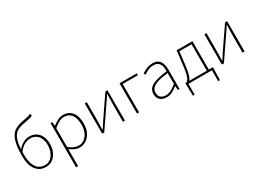

<svg xmlns="http://www.w3.org/2000/svg" viewBox="-30 -1728 3929 2896"><g transform="rotate(-30 1934.5 -280.5)"><path d="M306 13Q194 13 131 -70.5Q68 -154 68 -311Q68 -428 82.5 -506Q97 -584 124.5 -633Q152 -682 192 -709Q232 -736 283.5 -750Q335 -764 396 -774Q424 -779 439 -783Q454 -787 465.5 -792Q477 -797 492 -804L500 -767Q479 -754 457 -748Q435 -742 404 -737Q344 -727 295.5 -715Q247 -703 211 -679Q175 -655 151 -611Q127 -567 115 -494Q103 -421 103 -310Q103 -177 153 -98.5Q203 -20 306 -20Q357 -20 398 -51Q439 -82 463 -137Q487 -192 487 -264Q487 -325 466.5 -374Q446 -423 405 -452Q364 -481 304 -481Q257 -481 206 -455Q155 -429 101 -359V-399Q144 -455 197.5 -484Q251 -513 307 -513Q375 -513 424 -481.5Q473 -450 499 -394Q525 -338 525 -264Q525 -178 494.5 -116Q464 -54 414 -20.5Q364 13 306 13Z M689 243V-527H719L725 -459H727Q766 -490 812.5 -515Q859 -540 908 -540Q980 -540 1027 -506.5Q1074 -473 1097 -413Q1120 -353 1120 -271Q1120 -182 1087.5 -118Q1055 -54 1002 -20.5Q949 13 886 13Q849 13 808 -4.5Q767 -22 725 -53V46V243ZM889 -20Q945 -20 988.5 -52Q1032 -84 1057 -141Q1082 -198 1082 -271Q1082 -338 1064.5 -391.5Q1047 -445 1008.5 -476Q970 -507 905 -507Q865 -507 820 -483.5Q775 -460 725 -416V-91Q772 -52 815 -36Q858 -20 889 -20Z M1284 0V-527H1320V-249Q1320 -206 1318.5 -154Q1317 -102 1315 -49H1320Q1337 -74 1358.5 -106.5Q1380 -139 1396 -164L1644 -527H1680V0H1644V-277Q1644 -321 1646 -373Q1648 -425 1650 -478H1645Q1629 -453 1607 -420.5Q1585 -388 1568 -363L1320 0Z M1890 0V-527H2191V-494H1926V0Z M2404 13Q2363 13 2328.5 -2Q2294 -17 2273 -48.5Q2252 -80 2252 -130Q2252 -218 2335 -263.5Q2418 -309 2596 -329Q2598 -372 2588.5 -412.5Q2579 -453 2551 -480Q2523 -507 2468 -507Q2412 -507 2367 -485Q2322 -463 2296 -443L2278 -472Q2295 -484 2323.5 -500Q2352 -516 2389.5 -528Q2427 -540 2470 -540Q2532 -540 2567.5 -512.5Q2603 -485 2617.5 -440Q2632 -395 2632 -341V0H2602L2597 -70H2594Q2554 -37 2505.5 -12Q2457 13 2404 13ZM2407 -20Q2454 -20 2499 -42.5Q2544 -65 2596 -109V-298Q2482 -286 2414.5 -263.5Q2347 -241 2318 -208.5Q2289 -176 2289 -131Q2289 -70 2324 -45Q2359 -20 2407 -20Z M2786 0V189H2755L2751 -13V-33H3231V-13L3226 189H3195V0ZM3125 -12V-494H2913L2887 -272Q2878 -194 2866.5 -145.5Q2855 -97 2842.5 -70Q2830 -43 2818 -30.5Q2806 -18 2797 -11L2770 -33Q2787 -42 2801.5 -62.5Q2816 -83 2829.5 -132Q2843 -181 2854 -274L2885 -527H3160V-12Z M3368 0V-527H3404V-249Q3404 -206 3402.5 -154Q3401 -102 3399 -49H3404Q3421 -74 3442.5 -106.5Q3464 -139 3480 -164L3728 -527H3764V0H3728V-277Q3728 -321 3730 -373Q3732 -425 3734 -478H3729Q3713 -453 3691 -420.5Q3669 -388 3652 -363L3404 0Z"/></g></svg>

Font: Noto Sans SC Thin
Style: Regular
Weight: 100
Designer: Ryoko NISHIZUKA 西塚涼子 (kana, bopomofo & ideographs); Paul D. Hunt (Latin, Greek & Cyrillic); Sandoll Communications 산돌커뮤니
Foundry: Adobe
Version: Version 2.004-H2;hotconv 1.0.118;makeotfexe 2.5.65603